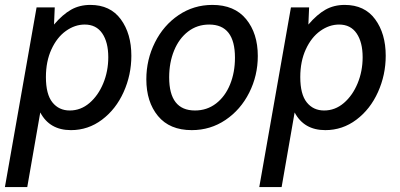

<svg xmlns="http://www.w3.org/2000/svg" viewBox="-53 -520 1631 782"><path d="M96 -490H170L167 -420Q202 -461 236.5 -480.5Q271 -500 315 -500Q396 -500 439 -441.5Q482 -383 482 -293Q482 -215 450.5 -145Q419 -75 362.5 -32.5Q306 10 236 10Q149 10 111 -62L58 242H-33ZM388 -287Q388 -348 363.5 -384Q339 -420 292 -420Q252 -420 215.5 -394Q179 -368 156.5 -319Q134 -270 134 -206Q134 -136 160.5 -103Q187 -70 231 -70Q276 -70 311.5 -100.5Q347 -131 367.5 -180.5Q388 -230 388 -287Z M543 -197Q543 -277 578 -347Q613 -417 674.5 -458.5Q736 -500 812 -500Q902 -500 949.5 -442Q997 -384 997 -292Q997 -212 962 -142.5Q927 -73 865.5 -31.5Q804 10 728 10Q638 10 590.5 -47.5Q543 -105 543 -197ZM904 -285Q904 -420 799 -420Q750 -420 713 -391.5Q676 -363 656 -314Q636 -265 636 -205Q636 -70 741 -70Q790 -70 827 -98.5Q864 -127 884 -176Q904 -225 904 -285Z M1132 -490H1206L1203 -420Q1238 -461 1272.5 -480.5Q1307 -500 1351 -500Q1432 -500 1475 -441.5Q1518 -383 1518 -293Q1518 -215 1486.5 -145Q1455 -75 1398.5 -32.5Q1342 10 1272 10Q1185 10 1147 -62L1094 242H1003ZM1424 -287Q1424 -348 1399.5 -384Q1375 -420 1328 -420Q1288 -420 1251.5 -394Q1215 -368 1192.5 -319Q1170 -270 1170 -206Q1170 -136 1196.5 -103Q1223 -70 1267 -70Q1312 -70 1347.5 -100.5Q1383 -131 1403.5 -180.5Q1424 -230 1424 -287Z"/></svg>

Font: Cabin
Style: Italic
Weight: 400
Italic angle: -7°
Designer: Pablo Impallari
Foundry: Pablo Impallari. http://www.impallari.com Igino Marini. http://www.ikern.com
Version: Version 2.200